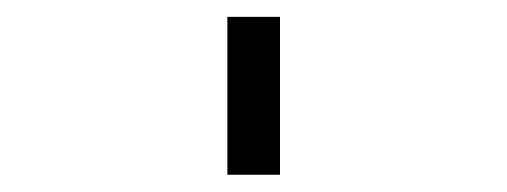

<svg xmlns="http://www.w3.org/2000/svg" viewBox="-20 -645 602 228"><path d="M250 -625V-437.5H312.5V-625Z"/></svg>

Font: ChillMoonMono
Style: Regular
Weight: 400
Designer: Warren2060
Foundry: ChillType
Version: Version 1.000;Glyphs 3.1.1 (3135)